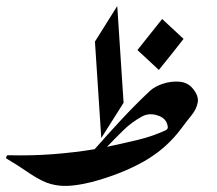

<svg xmlns="http://www.w3.org/2000/svg" viewBox="-20 -617 721 637"><path d="M589 -488Q569 -462 548.5 -436.5Q528 -411 507 -385L436 -451L518 -554ZM295 -479 369 -597 390 -276 316 -159ZM581 -190Q531 -123 456.5 -81Q382 -39 284 -13Q219 3 179 -1Q147 -4 121 -17Q95 -30 67.5 -49Q40 -68 3 -90Q-1 -92 1 -97Q3 -102 7 -102Q84 -100 156 -105.5Q228 -111 294 -122Q338 -172 383 -220.5Q428 -269 477 -315Q493 -330 520 -339Q547 -348 574.5 -346Q602 -344 619 -324Q640 -299 636 -277Q632 -255 615 -234Q598 -213 581 -190ZM532 -212Q523 -229 498 -235.5Q473 -242 452 -231Q417 -212 389.5 -185Q362 -158 335 -130Q388 -141 437.5 -153Q487 -165 530 -185Q538 -189 536.5 -197.5Q535 -206 532 -212Z"/></svg>

Font: Aref Ruqaa Ink
Style: Regular
Weight: 400
Designer: Abdullah Aref
Version: Version 1.005